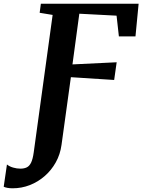

<svg xmlns="http://www.w3.org/2000/svg" viewBox="-128 -763 768 1036"><path d="M-60 253Q-75.5 253 -88.8 250.5Q-102 248 -108 244.5L-90.5 124.5Q-77 135.5 -57.2 141.2Q-37.5 147 -18 147Q2 147 16.2 140.2Q30.5 133.5 39.8 114.5Q49 95.5 54 59L156 -682.5L86 -694L92.5 -743H620L603 -566.5H513.5L501 -678.5L300 -689L263 -415.5L501.5 -427L488 -331.5L254.5 -346.5L204 18.5Q197 70 173 113Q149 156 113 187.2Q77 218.5 32.8 235.8Q-11.5 253 -60 253Z"/></svg>

Font: Merriweather 20pt
Style: Bold Italic
Weight: 700
Italic angle: -7.8°
Version: Version 2.101